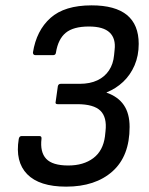

<svg xmlns="http://www.w3.org/2000/svg" viewBox="-20 -686 556 717"><path d="M227 11Q127 11 81.5 -35.5Q36 -82 50 -167Q52 -178 61 -178H127Q136 -178 135 -168Q129 -118 152.5 -93Q176 -68 235 -68Q292 -68 328.5 -95.5Q365 -123 372 -177L374 -196Q380 -248 355 -272.5Q330 -297 268 -297H195Q185 -297 188 -307L196 -364Q198 -373 207 -373H278Q316 -373 343.5 -386Q371 -399 387 -423Q403 -447 406 -480L408 -500Q413 -542 389.5 -564.5Q366 -587 312 -587Q254 -587 225.5 -563.5Q197 -540 189 -490Q188 -480 178 -480H113Q103 -480 103 -490Q116 -572 168.5 -619Q221 -666 322 -666Q410 -666 454 -630Q498 -594 498 -522Q498 -478 482.5 -442Q467 -406 440 -380.5Q413 -355 378 -341V-340Q421 -325 442.5 -293.5Q464 -262 464 -212Q464 -103 400 -46Q336 11 227 11Z"/></svg>

Font: Sofia Sans Semi Condensed Medium
Style: Italic
Weight: 500
Italic angle: -9°
Version: Version 4.100